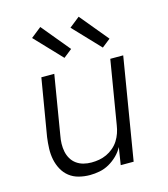

<svg xmlns="http://www.w3.org/2000/svg" viewBox="-114 -850 828 947"><g transform="rotate(-15 300.0 -376.5)"><path d="M229 8Q200 8 172.5 1Q145 -6 124 -22.5Q103 -39 90 -63Q77 -87 71.5 -114Q66 -141 67 -170Q68 -199 72 -228L121 -520H187L137 -218Q133 -198 132.5 -177Q132 -156 136 -136.5Q140 -117 150 -100Q160 -83 176 -71.5Q192 -60 211.5 -55Q231 -50 252 -50Q272 -50 291.5 -53.5Q311 -57 329.5 -65.5Q348 -74 364.5 -88Q381 -102 392 -119.5Q403 -137 409.5 -156Q416 -175 419 -195L473 -520H539L453 0H387L401 -89Q389 -66 369.5 -47Q350 -28 327 -15Q304 -2 278.5 3Q253 8 229 8ZM452 -583 323 -719 376 -761 495 -617ZM256 -583 127 -719 180 -761 299 -617Z"/></g></svg>

Font: Iosevka Aile Light
Style: Italic
Weight: 300
Italic angle: -9°
Designer: Belleve Invis
Foundry: Belleve Invis
Version: Version 31.1.0; ttfautohint (v1.8.4)